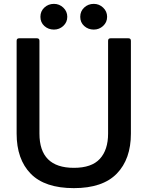

<svg xmlns="http://www.w3.org/2000/svg" viewBox="-20 -961 764 993"><path d="M66 -270V-750Q66 -763 79 -763H171Q184 -763 184 -750V-270Q184 -93 362 -93Q454 -93 496.5 -139.5Q539 -186 539 -270V-750Q539 -763 552 -763H644Q657 -763 657 -750V-270Q657 -138 584 -63Q511 12 362 12Q212 12 139 -62.5Q66 -137 66 -270ZM189 -874Q189 -903 209.5 -922Q230 -941 259 -941Q287 -941 307.5 -921.5Q328 -902 328 -874Q328 -846 307.5 -827Q287 -808 259 -808Q230 -808 209.5 -826.5Q189 -845 189 -874ZM395 -874Q395 -903 415.5 -922Q436 -941 465 -941Q493 -941 513.5 -921.5Q534 -902 534 -874Q534 -846 513.5 -827Q493 -808 465 -808Q436 -808 415.5 -826.5Q395 -845 395 -874Z"/></svg>

Font: Open Sauce Two Medium
Style: Regular
Weight: 500
Designer: Alfredo Marco Pradil
Foundry: Creative Sauce Fz LLC
Version: Version 1.477